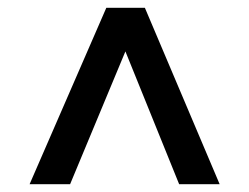

<svg xmlns="http://www.w3.org/2000/svg" viewBox="-20 -688 640 493"><path d="M56 -215 253 -668H352L544 -215H440L302 -556L160 -215Z"/></svg>

Font: Heuristica
Style: Bold
Weight: 700
Version: Version 1.0.2